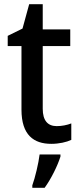

<svg xmlns="http://www.w3.org/2000/svg" viewBox="-20 -680 384 921"><path d="M252 -75C209 -75 185 -102 185 -158V-459H317V-539H185V-660H120L88 -543L17 -508V-459H83V-154C83 -32 142 10 226 10C263 10 299 2 322 -9V-88C302 -80 276 -75 252 -75ZM270 71V61H170C165 103 148 174 135 209V221H194C226 177 257 113 270 71Z"/></svg>

Font: Noto Sans SemiCondensed Medium
Style: Regular
Weight: 500
Width: 4
Designer: Monotype Design Team
Foundry: Monotype Imaging Inc.
Version: Version 2.013